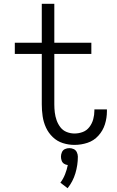

<svg xmlns="http://www.w3.org/2000/svg" viewBox="-20 -755 616 1011"><path d="M372 8Q407 8 440.5 -3Q474 -14 498 -40.5Q522 -67 532.5 -100.5Q543 -134 543 -169Q543 -174 543 -179H477V-172Q477 -150 471 -127.5Q465 -105 451 -86.5Q437 -68 416 -60Q395 -52 372 -52Q351 -52 331 -60Q311 -68 298 -85Q285 -102 278 -122Q271 -142 268.5 -163Q266 -184 266 -205V-471H461V-530H266V-735H200V-530H58V-471H200V-205Q200 -174 204.5 -143Q209 -112 222 -83.5Q235 -55 258 -33Q281 -11 311 -1.5Q341 8 372 8ZM336 236Q364 201 377 157.5Q390 114 390 70Q390 58 384.5 46.5Q379 35 368 30Q357 25 345 25Q333 25 322 30Q311 35 306 46.5Q301 58 301 70Q301 80 304.5 90.5Q308 101 317 107Q326 113 337 114Q332 139 322.5 163Q313 187 298 207Z"/></svg>

Font: Iosevka Sparkle Light
Style: Regular
Weight: 300
Designer: Belleve Invis
Foundry: Belleve Invis
Version: Version 4.5.0; ttfautohint (v1.8.3)